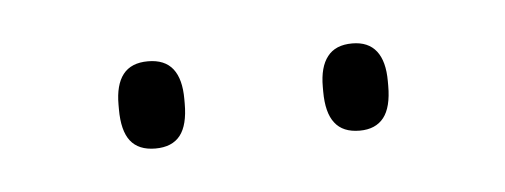

<svg xmlns="http://www.w3.org/2000/svg" viewBox="-24 -682 329 125"><g transform="rotate(-5 141.0 -619.5)"><path d="M74.5 -591Q63.5 -591 58.2 -597.8Q53 -604.5 53 -618.5V-621.5Q53 -634.5 58.2 -641.2Q63.5 -648 74.5 -648Q85.5 -648 90.8 -641.2Q96 -634.5 96 -621.5V-618.5Q96 -604.5 90.8 -597.8Q85.5 -591 74.5 -591ZM208 -591Q197 -591 191.8 -597.8Q186.5 -604.5 186.5 -618.5V-621.5Q186.5 -634.5 191.8 -641.2Q197 -648 208 -648Q218.5 -648 223.8 -641.2Q229 -634.5 229 -621.5V-618.5Q229 -604.5 223.8 -597.8Q218.5 -591 208 -591Z"/></g></svg>

Font: Anek Gujarati Medium Thin
Style: Regular
Weight: 250
Version: Version 1.003